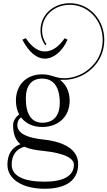

<svg xmlns="http://www.w3.org/2000/svg" viewBox="-20 -936 674 1205"><path d="M244.1 -469.4C145.6 -469.4 79.9 -403.2 79.9 -304.2C79.9 -271.5 87.1 -242.3 100.3 -218C78.6 -201.4 62.1 -177.9 62.1 -150.9C62.1 -91 80 -54.5 108 -31.5C54.7 -11.1 26.6 32.8 26.6 97.6C26.6 188.2 119.8 248.6 259.7 248.6C396.7 248.6 470.5 194.5 470.5 94.1C470.5 16 406.6 -44 248.6 -60.8C164.7 -69.7 88.8 -93.2 88.8 -150.9C88.8 -169.4 94.5 -186.3 112.3 -199.2C141 -161.3 187.1 -139.1 244.1 -139.1C348 -139.1 417.2 -205.3 417.2 -304.2C417.2 -360.4 394.9 -406 356.6 -435H382C431.9 -435.4 479.4 -450.7 518.5 -475.7C585.9 -518.9 634.4 -592 634.4 -686.4C634.4 -812.6 540.4 -915.9 418.2 -915.9C317.1 -915.9 234.1 -845.1 234.1 -745.1C234.1 -708.8 245.6 -676.7 265 -652L271.8 -659.3C254.4 -682 244.1 -711.6 244.1 -745.1C244.1 -838.8 321.7 -905.9 418.2 -905.9C534.3 -905.9 624.4 -807.8 624.4 -686.4C624.4 -595.7 578 -525.8 513.1 -484.1C475.6 -460.1 429.9 -445.3 382 -445C352.9 -445 333.5 -451.5 313 -457.8C294 -463.7 273.9 -469.4 244.1 -469.4ZM244.6 -442.7C316.4 -442.7 355.1 -389.5 355.1 -291.4C355.1 -209.7 316.6 -165.8 245 -165.8C178.1 -165.8 142 -219 142 -318C142 -398.8 177.9 -442.7 244.6 -442.7ZM133.4 -15.4C166.6 0.9 207.9 6.3 249.4 10.7C397.6 26.4 443.9 62.1 443.9 97.6C443.9 166.9 379.4 204.2 259.7 204.2C125.5 204.2 53.3 166.9 53.3 97.6C53.3 38.2 81 -0.4 133.4 -15.4ZM120 -687C163 -606 211 -568 261 -568C315 -568 370 -611 404 -687L386 -696C351 -645 308 -613 262 -613C224 -613 184 -634 142 -696Z"/></svg>

Font: FoglihtenNo04
Style: Regular
Weight: 500
Designer: gluk (gluksza@wp.pl)
Foundry: gluk (gluksza@wp.pl)
Version: Version 0.70